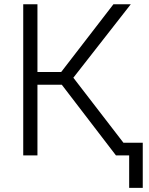

<svg xmlns="http://www.w3.org/2000/svg" viewBox="-20 -748 716 924"><path d="M91.8 0V-727.5H160.2V-401.4H274.4L525.9 -727.5H609.4L333 -374L621.1 0H538.1L277.3 -340.3H160.2V0ZM601.6 156.2V0H559.6V-61H667V156.2Z"/></svg>

Font: Inter 18pt Light
Style: Regular
Weight: 300
Designer: Rasmus Andersson
Foundry: rsms
Version: Version 4.001;git-66647c0bb